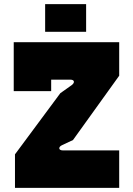

<svg xmlns="http://www.w3.org/2000/svg" viewBox="-20 -903 639 923"><path d="M52 0H553V-180H282C260 -180 260 -197 278 -205L331 -230L553 -539V-700H46V-465H226V-520H319C338 -520 341 -506 325 -494L270 -455L52 -161ZM197 -750H394V-883H197Z"/></svg>

Font: Finlandica Black
Style: Regular
Weight: 900
Designer: Niklas Ekholm, Juho Hiilivirta, Jaakko Suomalainen
Foundry: Helsinki Type Studio
Version: Version 2.000;Glyphs 3.2 (3202)